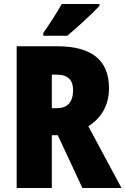

<svg xmlns="http://www.w3.org/2000/svg" viewBox="-20 -947 632 967"><path d="M481 -917V-927H291C267 -883 231 -829 198 -781V-767H319C371 -810 448 -882 481 -917ZM268 -714H64V0H241V-266H271L395 0H592L425 -311C493 -355 529 -419 529 -503C529 -643 443 -714 268 -714ZM266 -571C322 -571 348 -544 348 -494C348 -430 318 -402 265 -402H241V-571Z"/></svg>

Font: Noto Sans Georgian Condensed Black
Style: Regular
Weight: 900
Width: 3
Designer: Monotype Design Team, Akaki Razmadze
Foundry: Google LLC
Version: Version 2.005